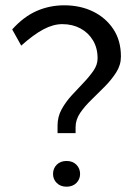

<svg xmlns="http://www.w3.org/2000/svg" viewBox="-20 -698 513 724"><path d="M197 -196V-224Q197 -258 212.5 -286Q228 -314 250.5 -338.5Q273 -363 295 -386Q317 -409 332.5 -431.5Q348 -454 348 -478Q348 -517 330.5 -546Q313 -575 283 -591Q253 -607 215 -607Q181 -607 144 -587.5Q107 -568 60 -526L26 -587Q69 -635 118 -656.5Q167 -678 222 -678Q283 -678 331 -654.5Q379 -631 407.5 -588Q436 -545 436 -485Q436 -453 418.5 -425.5Q401 -398 376 -372.5Q351 -347 325.5 -322.5Q300 -298 282.5 -272.5Q265 -247 265 -218V-196ZM231 6Q208 6 194 -8Q180 -22 180 -42Q180 -63 194 -77Q208 -91 231 -91Q254 -91 268 -77Q282 -63 282 -42Q282 -22 268 -8Q254 6 231 6Z"/></svg>

Font: Gantari
Style: Regular
Weight: 400
Designer: Anugrah Pasau
Foundry: Lafontype
Version: Version 1.000; ttfautohint (v1.8.3)